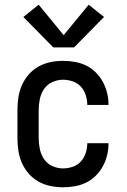

<svg xmlns="http://www.w3.org/2000/svg" viewBox="-20 -786 540 814"><path d="M247 8Q220 8 193.5 2.5Q167 -3 143.5 -16Q120 -29 102 -49.5Q84 -70 73 -95Q62 -120 58 -146.5Q54 -173 54 -200V-320Q54 -347 58 -373.5Q62 -400 73 -425Q84 -450 102 -470.5Q120 -491 143.5 -504Q167 -517 193.5 -522.5Q220 -528 247 -528Q273 -528 298 -523.5Q323 -519 345.5 -508Q368 -497 386 -479Q404 -461 416 -439Q428 -417 434 -392.5Q440 -368 440 -342Q440 -342 440 -341.5Q440 -341 440 -341H350Q350 -341 350 -341Q350 -341 350 -342Q350 -362 343.5 -382.5Q337 -403 323 -418.5Q309 -434 288.5 -441Q268 -448 247 -448Q224 -448 202 -438Q180 -428 167 -409Q154 -390 149 -366.5Q144 -343 144 -320V-200Q144 -177 149 -153.5Q154 -130 167 -111Q180 -92 202 -82Q224 -72 247 -72Q268 -72 288.5 -79Q309 -86 323 -101.5Q337 -117 343.5 -137.5Q350 -158 350 -178Q350 -179 350 -179Q350 -179 350 -179H440Q440 -179 440 -178.5Q440 -178 440 -178Q440 -152 434 -127.5Q428 -103 416 -81Q404 -59 386 -41Q368 -23 345.5 -12Q323 -1 298 3.5Q273 8 247 8ZM206 -585 79 -714 144 -766 250 -637 356 -766 421 -714 294 -585Z"/></svg>

Font: Iosevka SS04 Medium
Style: Regular
Weight: 500
Monospace: yes
Designer: Belleve Invis
Foundry: Belleve Invis
Version: Version 19.0.0; ttfautohint (v1.8.4)